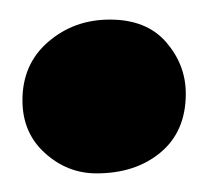

<svg xmlns="http://www.w3.org/2000/svg" viewBox="-20 -472 218 201"><path d="M81 -290.5Q50.5 -290.5 27 -311.8Q3.5 -333 3.5 -367Q3.5 -405 30.5 -428.2Q57.5 -451.5 95 -451.5Q133.5 -451.5 154 -427.8Q174.5 -404 174.5 -374Q174.5 -334.5 148.2 -312.5Q122 -290.5 81 -290.5Z"/></svg>

Font: Merriweather 72pt ExtraBold
Style: Regular
Weight: 800
Version: Version 2.100